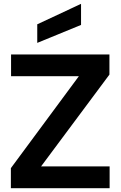

<svg xmlns="http://www.w3.org/2000/svg" viewBox="-20 -985 631 1005"><path d="M36.9 -104.9 392.7 -586H37.9V-700H552.8V-594.6L195 -114H553.8V0H36.9ZM175 -857.8 404.2 -964.9V-854.5L175 -760.5Z"/></svg>

Font: AF Albert Sans Medium
Style: Regular
Weight: 500
Designer: Andreas Rasmussen
Foundry: a.Foundry
Version: Version 1.300;Glyphs 3.2 (3231)